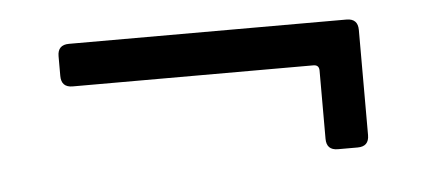

<svg xmlns="http://www.w3.org/2000/svg" viewBox="-29 -389 619 279"><g transform="rotate(-5 281.0 -249.5)"><path d="M78.6 -343.3H483.4Q500 -343.3 500 -326.7V-173.3Q500 -156.7 483.4 -156.7H454.6Q438 -156.7 438 -173.3V-272.9Q438 -281.2 429.7 -281.2H78.6Q62 -281.2 62 -297.9V-326.7Q62 -343.3 78.6 -343.3Z"/></g></svg>

Font: GOSTRUS
Style: type_B
Weight: 400
Designer: Юрий и Татьяна Кривогуз
Version: Version 02.00